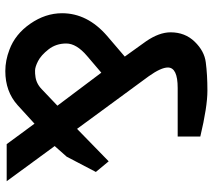

<svg xmlns="http://www.w3.org/2000/svg" viewBox="-58 -718 781 704"><g transform="rotate(90 332.0 -365.5)"><path d="M302 -627Q227 -627 227 -591Q227 -566 259 -521L452 -258L571 -374L610 -327L554 -220L515 -176L644 0H508L433 -102L365 -40Q315 5 240 5Q201 5 162 -10Q105 -31 66.5 -86.5Q28 -142 28 -203Q28 -296 111 -368L187 -433L131 -511Q98 -559 98 -601Q98 -654 132.5 -689.5Q167 -725 208 -730Q253 -736 312 -736Q371 -736 480 -710V-627ZM185 -295Q139 -256 139 -218.5Q139 -181 160.5 -153.5Q182 -126 203.5 -115Q225 -104 238.5 -104Q252 -104 256 -105Q284 -107 306 -128L367 -186L246 -347Z"/></g></svg>

Font: Exo
Style: DemiBold
Weight: 600
Designer: Natanael Gama
Version: Version 1.00